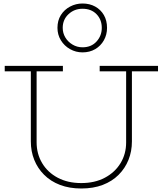

<svg xmlns="http://www.w3.org/2000/svg" viewBox="-20 -1062 929 1096"><path d="M444 14Q376 14 322.5 -6.5Q269 -27 232 -64Q195 -101 175.5 -149.5Q156 -198 156 -255V-669H189V-250Q189 -184 220.5 -131Q252 -78 309.5 -47.5Q367 -17 444 -17Q521 -17 578.5 -47.5Q636 -78 668 -130.5Q700 -183 700 -249V-669H733V-255Q733 -198 713.5 -149.5Q694 -101 657 -64Q620 -27 566.5 -6.5Q513 14 444 14ZM7 -655V-686H339V-655ZM549 -655V-686H882V-655ZM451 -763Q413 -763 380 -781.5Q347 -800 327.5 -832Q308 -864 308 -903Q308 -945 327.5 -976Q347 -1007 380 -1024.5Q413 -1042 451 -1042Q492 -1042 523.5 -1024.5Q555 -1007 573 -976Q591 -945 591 -903Q591 -864 573 -832Q555 -800 523.5 -781.5Q492 -763 451 -763ZM451 -792Q501 -792 531 -825Q561 -858 561 -903Q561 -950 531 -981Q501 -1012 451 -1012Q404 -1012 371 -981Q338 -950 338 -903Q338 -873 353 -848Q368 -823 394 -807.5Q420 -792 451 -792Z"/></svg>

Font: BioRhyme ExtraLight
Style: Regular
Weight: 250
Designer: Aoife Mooney
Foundry: Aoife Mooney Type
Version: Version 1.600;gftools[0.9.33]